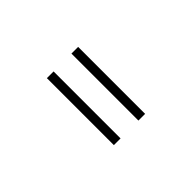

<svg xmlns="http://www.w3.org/2000/svg" viewBox="44 -836 912 912"><g transform="rotate(45 500.0 -380.0)"><path d="M275 -485V-440H725V-485ZM275 -320V-275H725V-320Z"/></g></svg>

Font: Noto Sans CJK TC Black
Style: Regular
Weight: 900
Designer: Ryoko NISHIZUKA 西塚涼子 (kana, bopomofo & ideographs); Paul D. Hunt (Latin, Greek & Cyrillic); Sandoll Communications 산돌커뮤니
Foundry: Adobe
Version: Version 2.004;hotconv 1.0.118;makeotfexe 2.5.65603